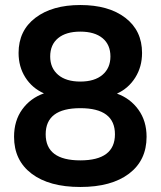

<svg xmlns="http://www.w3.org/2000/svg" viewBox="-20 -735 640 765"><path d="M300 -96Q438 -96 438 -200Q438 -304 300 -304Q162 -304 162 -200Q162 -96 300 -96ZM300 -410Q357 -410 388.5 -437Q420 -464 420 -510Q420 -557 388.5 -583Q357 -609 300 -609Q243 -609 211.5 -583Q180 -557 180 -510Q180 -464 211.5 -437Q243 -410 300 -410ZM300 10Q176 10 106 -43Q36 -96 36 -190Q36 -254 68.5 -299Q101 -344 155 -363Q108 -384 81 -426.5Q54 -469 54 -524Q54 -613 121 -664Q188 -715 300 -715Q413 -715 479.5 -664Q546 -613 546 -524Q546 -469 519 -426Q492 -383 446 -362Q499 -343 531.5 -298Q564 -253 564 -190Q564 -96 494 -43Q424 10 300 10Z"/></svg>

Font: Chiron GoRound TC SB
Style: Regular
Weight: 500
Designer: Ryoko NISHIZUKA 西塚涼子 (kana, bopomofo & ideographs); Paul D. Hunt (Latin, Greek & Cyrillic); Sandoll Communications 산돌커뮤니
Foundry: Adobe
Version: Version 1.000;hotconv 1.1.1;makeotfexe 2.6.0